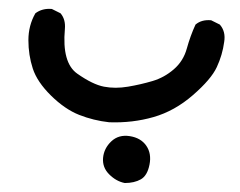

<svg xmlns="http://www.w3.org/2000/svg" viewBox="-20 -111 540 432"><path d="M260.7 300.8Q241.2 296.9 225.6 281.2Q210 265.6 211.9 244.1Q213.9 222.7 230.5 207Q247.1 191.4 272 195.3Q296.9 199.2 309.1 216.8Q321.3 234.4 316.4 259.3Q311.5 284.2 296.9 292.5Q282.2 300.8 260.7 300.8ZM225.6 164.1Q190.4 160.2 158.2 147.5Q126 134.8 94.7 104Q63.5 73.2 53.7 43Q43.9 12.7 43.9 -20.5Q43.9 -53.7 59.6 -81.1Q75.2 -92.8 96.7 -90.8L116.2 -81.1Q127.9 -67.4 126 -45.9Q119.1 30.3 153.8 54.7Q188.5 79.1 213.9 84Q239.3 88.9 268.1 84Q296.9 79.1 323.2 71.3Q349.6 63.5 371.1 44.9Q392.6 26.4 400.4 -2Q408.2 -30.3 419.9 -55.7Q433.6 -67.4 455.1 -65.4L474.6 -55.7Q488.3 -40 484.4 -16.6Q480.5 12.7 467.8 40Q455.1 67.4 414.1 103Q373 138.7 325.7 152.3Q278.3 166 225.6 164.1Z"/></svg>

Font: JasonHandwriting2
Style: Regular
Weight: 400
Version: Version 1.05.10